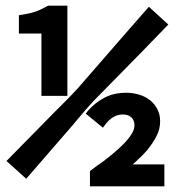

<svg xmlns="http://www.w3.org/2000/svg" viewBox="-20 -661 620 681"><path d="M3 -90 176 -266Q200 -290 217 -307Q234 -324 257 -349L417 -533L508 -637L577 -574L483 -477L312 -303Q289 -278 273.5 -259.5Q258 -241 236 -215L73 -27ZM563 -78V0H299V-54L304 -58Q313 -65 324 -73Q335 -81 348 -90Q361 -100 374 -110.5Q387 -121 399 -132Q425 -155 441 -177Q457 -199 457 -216Q457 -234 446 -244.5Q435 -255 416 -255Q397 -255 381.5 -245.5Q366 -236 354 -220L345 -208L284 -258L292 -268Q317 -297 350.5 -314.5Q384 -332 427 -332Q451 -332 473 -325.5Q495 -319 511.5 -306Q528 -293 538 -274Q548 -255 548 -231Q548 -203 535 -178Q522 -153 504 -131Q495 -120 484.5 -109.5Q474 -99 464 -90Q458 -84 451 -78ZM127 -321V-542H47V-607L59 -609Q86 -613 105 -619.5Q124 -626 147 -639L151 -641H219V-321Z"/></svg>

Font: Codetta
Style: Bold
Weight: 700
Designer: Ulrich Proeller
Foundry: PROSA GmbH
Version: Version 2.00;September 29, 2018;FontCreator 11.5.0.2427 64-b